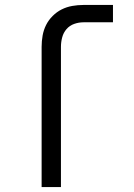

<svg xmlns="http://www.w3.org/2000/svg" viewBox="-20 -755 540 775"><path d="M148 0V-566Q148 -589 152 -611.5Q156 -634 166 -654Q176 -674 192.5 -690.5Q209 -707 229 -717Q249 -727 271.5 -731Q294 -735 317 -735H436V-665H317Q298 -665 279.5 -658.5Q261 -652 248.5 -637.5Q236 -623 231 -604Q226 -585 226 -566V0Z"/></svg>

Font: Moesevka
Style: Regular
Weight: 400
Monospace: yes
Designer: Belleve Invis
Foundry: Belleve Invis
Version: Version 32.5.0; ttfautohint (v1.8.4)